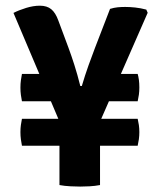

<svg xmlns="http://www.w3.org/2000/svg" viewBox="-20 -666 580 691"><path d="M197.5 -220.5 28.5 -619.5Q48 -629.5 74 -637.5Q100 -645.5 123.5 -645.5Q149 -645.5 164.5 -632.8Q180 -620 190 -592L226.5 -494Q236.5 -467 247.5 -432.8Q258.5 -398.5 269 -356.5H274.5Q285.5 -394 298.5 -430.5Q311.5 -467 322 -494L376 -634Q390.5 -638.5 403.8 -639.8Q417 -641 430.5 -641Q447.5 -641 466.5 -639Q485.5 -637 506.5 -631.5L511.5 -620L336.5 -220.5ZM268.5 5.5Q256 5.5 234.2 4.5Q212.5 3.5 194 0V-264H340V0Q321.5 3.5 302.2 4.5Q283 5.5 268.5 5.5ZM59 -141.5Q57 -152 55.2 -164.2Q53.5 -176.5 53.5 -190.5Q53.5 -204 55.2 -216.5Q57 -229 59 -238.5H475.5Q478 -228 479.8 -215.8Q481.5 -203.5 481.5 -190.5Q481.5 -177.5 479.8 -165Q478 -152.5 475.5 -141.5ZM59 -301.5Q57 -311.5 55.2 -324Q53.5 -336.5 53.5 -350.5Q53.5 -365 55.2 -377.2Q57 -389.5 59 -400H198.5V-301.5ZM336 -301.5V-400H475.5Q478 -391.5 479.8 -379Q481.5 -366.5 481.5 -351Q481.5 -337.5 479.8 -325Q478 -312.5 475.5 -301.5Z"/></svg>

Font: Signika Negative
Style: Bold
Weight: 700
Designer: Anna Giedry
Foundry: Anna Giedry
Version: Version 2.001